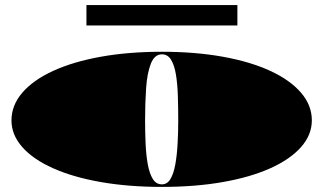

<svg xmlns="http://www.w3.org/2000/svg" viewBox="-20 -718 1268 753"><path d="M615 -515Q746 -515 854 -495.5Q962 -476 1040 -440Q1118 -404 1160.5 -354.5Q1203 -305 1203 -246Q1203 -189 1160.5 -141Q1118 -93 1040 -58Q962 -23 854 -4Q746 15 615 15Q484 15 375.5 -4Q267 -23 188.5 -58Q110 -93 67.5 -141Q25 -189 25 -246Q25 -305 67.5 -354.5Q110 -404 188.5 -440Q267 -476 375.5 -495.5Q484 -515 615 -515ZM615 -505Q586 -505 571.5 -468Q557 -431 553 -372Q549 -313 549 -246Q549 -200 551 -155Q553 -110 559.5 -74Q566 -38 579 -16.5Q592 5 615 5Q636 5 648.5 -16Q661 -37 667.5 -73Q674 -109 676.5 -154Q679 -199 679 -246Q679 -296 677.5 -342.5Q676 -389 670 -425.5Q664 -462 651 -483.5Q638 -505 615 -505ZM319 -618V-698H911V-618Z"/></svg>

Font: Kalnia Expanded
Style: Bold
Weight: 700
Width: 7
Designer: Frida Medrano
Foundry: Frida Medrano
Version: Version 1.105